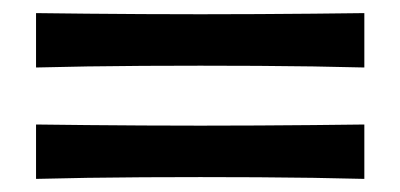

<svg xmlns="http://www.w3.org/2000/svg" viewBox="-20 -491 611 293"><path d="M536 -301V-218Q461 -220 373.5 -220.5Q286 -221 198 -220.5Q110 -220 35 -218V-301Q110 -300 198 -299.5Q286 -299 373.5 -299.5Q461 -300 536 -301ZM536 -471V-388Q461 -390 373.5 -390.5Q286 -391 198 -390.5Q110 -390 35 -388V-471Q110 -470 198 -469.5Q286 -469 373.5 -469.5Q461 -470 536 -471Z"/></svg>

Font: Ruwudu
Style: Bold
Weight: 700
Designer: Becca Hirsbrunner Spalinger
Foundry: SIL International
Version: Version 3.000